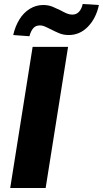

<svg xmlns="http://www.w3.org/2000/svg" viewBox="-20 -939 514 959"><path d="M31 0 143 -705H320L208 0ZM127 -758 46 -764Q56 -808 77 -842Q98 -876 129 -895Q160 -914 196 -914Q222 -914 243.5 -905Q265 -896 283 -887Q299 -878 313 -872Q327 -866 341 -866Q362 -866 375 -880.5Q388 -895 393 -919L474 -914Q460 -848 419.5 -806Q379 -764 323 -764Q297 -764 275.5 -773Q254 -782 235 -792Q220 -799 206.5 -805.5Q193 -812 179 -812Q158 -812 146 -798Q134 -784 127 -758Z"/></svg>

Font: Nunito Sans 7pt Condensed Black
Style: Italic
Weight: 900
Width: 3
Italic angle: -9°
Designer: Vernon Adams
Foundry: Vernon Adams
Version: Version 3.101;gftools[0.9.27]